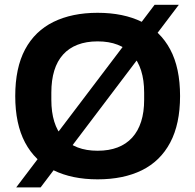

<svg xmlns="http://www.w3.org/2000/svg" viewBox="-20 -753 833 819"><path d="M396.4 12Q287.3 12 208.2 -26.8Q129.1 -65.7 87 -144.8Q45 -223.9 45 -343.2Q45 -463.6 87 -542.2Q129.1 -620.8 208.2 -659.6Q287.3 -698.4 396.4 -698.4Q506.6 -698.4 585.3 -659.6Q664 -620.8 706 -542.2Q748.1 -463.6 748.1 -343.2Q748.1 -223.9 706 -144.8Q664 -65.7 585.3 -26.8Q506.6 12 396.4 12ZM396.4 -110Q445 -110 481.8 -124.2Q518.7 -138.4 543.9 -166.1Q569 -193.7 582 -234.2Q594.9 -274.7 594.9 -326.9V-358Q594.9 -411 582 -451.8Q569 -492.7 543.9 -520.3Q518.7 -548 481.8 -562.2Q445 -576.5 396.4 -576.5Q347.9 -576.5 311 -562.2Q274.1 -548 249.1 -520.3Q224 -492.7 211.5 -451.8Q199 -411 199 -358V-326.9Q199 -274.7 211.5 -234.2Q224 -193.7 249.1 -166.1Q274.1 -138.4 311 -124.2Q347.9 -110 396.4 -110ZM49.1 46.4 639.5 -732.6H742.8L153.2 46.4Z"/></svg>

Font: Archivo SemiBold
Style: Regular
Weight: 600
Designer: Hector Gatti
Foundry: Omnibus-Type
Version: Version 2.001